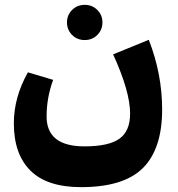

<svg xmlns="http://www.w3.org/2000/svg" viewBox="-20 -511 735 791"><path d="M256 -419Q256 -449 277 -470Q298 -491 329 -491Q360 -491 381 -470Q402 -449 402 -419Q402 -388 381 -367Q360 -346 329 -346Q298 -346 277 -367Q256 -388 256 -419ZM593 -347Q648 -206 648 -60Q648 102 569 181Q490 260 314 260Q174 260 105.5 192Q37 124 37 -3Q37 -110 95 -213L199 -182Q172 -109 172 -31Q172 92 328 92Q428 92 472 60.5Q516 29 516 -43Q516 -134 446 -287Z"/></svg>

Font: FiraGO ExtraBold
Style: Regular
Weight: 800
Designer: bBox Type
Foundry: bBox Type GmbH
Version: Version 1.001;PS 001.001;hotconv 1.0.88;makeotf.lib2.5.64775